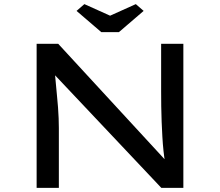

<svg xmlns="http://www.w3.org/2000/svg" viewBox="-20 -913 1069 933"><path d="M158 0V-700H263L791 -127L783 -118Q778 -147 774.5 -180Q771 -213 769 -248.5Q767 -284 765.5 -321.5Q764 -359 763.5 -396.5Q763 -434 763 -470V-700H871V0H764L243 -552L246 -566Q249 -536 251.5 -506Q254 -476 257 -447Q260 -418 262 -391Q264 -364 265 -338.5Q266 -313 266 -291V0ZM472 -757 352 -860 390 -893 530 -830H500L640 -893L678 -860L558 -757Z"/></svg>

Font: Lexend Peta
Style: Regular
Weight: 400
Designer: Bonnie Shaver-Troup, Thomas Jockin
Foundry: Lexend
Version: Version 1.007